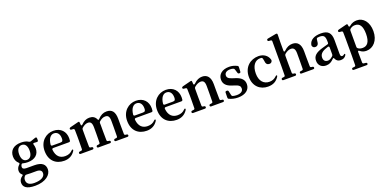

<svg xmlns="http://www.w3.org/2000/svg" viewBox="-2 -1999 6946 3445"><g transform="rotate(-20 3471.0 -276.5)"><path d="M254 266C452 266 565 169 565 63C565 -29 506 -86 359 -86H213C157 -86 137 -105 137 -133C137 -149 141 -161 150 -177C157 -190 169 -193 183 -188C209 -181 239 -177 272 -177C413 -177 489 -252 489 -363C489 -390 484 -415 477 -437C470 -456 477 -466 496 -465L547 -462C563 -461 573 -470 573 -486V-518C573 -531 570 -539 565 -543C559 -547 550 -546 538 -542L448 -511C436 -507 426 -509 414 -516C377 -540 331 -551 272 -551C130 -551 54 -476 54 -363C54 -306 75 -258 112 -226C125 -215 126 -204 113 -192C76 -159 61 -124 61 -87C61 -54 74 -28 96 -10C109 1 110 9 95 19C53 47 30 84 30 128C30 208 83 266 254 266ZM111 109C111 80 119 59 138 36C149 24 160 21 173 23C192 25 213 26 246 26H362C438 26 460 61 460 96C460 164 393 213 255 213C162 213 111 176 111 109ZM172 -363C172 -452 208 -506 273 -506C335 -506 372 -453 372 -363C372 -277 336 -221 271 -221C206 -221 172 -277 172 -363Z M897 23C986 23 1055 -13 1103 -86C1112 -100 1113 -109 1105 -115C1098 -120 1089 -116 1079 -105C1046 -70 1002 -50 941 -50C844 -50 775 -105 762 -234C760 -251 770 -261 786 -261H1085C1100 -261 1110 -268 1112 -282C1114 -296 1115 -311 1115 -328C1115 -455 1034 -551 890 -551C751 -551 622 -446 622 -264C622 -75 738 23 897 23ZM762 -335C774 -447 824 -504 885 -504C953 -504 991 -453 991 -370C991 -325 981 -308 937 -308H786C770 -308 760 -318 762 -335Z M1189 -15C1189 -1 1198 7 1214 7H1437C1453 7 1462 -1 1462 -15C1462 -29 1453 -37 1438 -39L1421 -41C1406 -42 1397 -51 1397 -67C1396 -121 1395 -187 1395 -232V-389C1395 -401 1398 -411 1408 -420C1446 -455 1487 -474 1524 -474C1576 -474 1600 -442 1600 -355V-232C1600 -185 1599 -120 1598 -67C1598 -52 1590 -44 1575 -42L1551 -39C1536 -37 1527 -28 1527 -15C1527 -1 1536 7 1552 7H1771C1787 7 1796 -1 1796 -15C1796 -29 1787 -37 1772 -39L1754 -41C1738 -43 1730 -51 1730 -67C1729 -120 1728 -185 1728 -232V-354C1728 -366 1728 -378 1727 -389C1726 -403 1729 -412 1738 -421C1778 -458 1816 -474 1854 -474C1908 -474 1933 -447 1933 -355V-232C1933 -185 1932 -120 1931 -67C1931 -52 1923 -43 1908 -41L1885 -39C1870 -37 1862 -28 1862 -15C1862 -1 1871 7 1887 7H2105C2121 7 2130 -1 2130 -15C2130 -29 2121 -36 2106 -38L2086 -40C2071 -42 2063 -51 2063 -66C2062 -119 2061 -185 2061 -232V-352C2061 -492 2008 -551 1906 -551C1844 -551 1791 -526 1737 -467C1725 -453 1715 -455 1708 -472C1683 -527 1639 -551 1578 -551C1519 -551 1470 -527 1422 -478C1407 -462 1392 -466 1391 -488L1389 -522C1388 -535 1386 -541 1382 -545C1378 -548 1369 -547 1357 -544L1204 -505C1190 -501 1182 -493 1182 -481C1182 -469 1191 -460 1206 -459L1237 -457C1252 -456 1261 -447 1262 -432C1264 -394 1264 -356 1264 -304V-232C1264 -188 1263 -121 1262 -68C1262 -52 1254 -44 1239 -42L1213 -39C1198 -37 1189 -29 1189 -15Z M2473 23C2562 23 2631 -13 2679 -86C2688 -100 2689 -109 2681 -115C2674 -120 2665 -116 2655 -105C2622 -70 2578 -50 2517 -50C2420 -50 2351 -105 2338 -234C2336 -251 2346 -261 2362 -261H2661C2676 -261 2686 -268 2688 -282C2690 -296 2691 -311 2691 -328C2691 -455 2610 -551 2466 -551C2327 -551 2198 -446 2198 -264C2198 -75 2314 23 2473 23ZM2338 -335C2350 -447 2400 -504 2461 -504C2529 -504 2567 -453 2567 -370C2567 -325 2557 -308 2513 -308H2362C2346 -308 2336 -318 2338 -335Z M3044 23C3133 23 3202 -13 3250 -86C3259 -100 3260 -109 3252 -115C3245 -120 3236 -116 3226 -105C3193 -70 3149 -50 3088 -50C2991 -50 2922 -105 2909 -234C2907 -251 2917 -261 2933 -261H3232C3247 -261 3257 -268 3259 -282C3261 -296 3262 -311 3262 -328C3262 -455 3181 -551 3037 -551C2898 -551 2769 -446 2769 -264C2769 -75 2885 23 3044 23ZM2909 -335C2921 -447 2971 -504 3032 -504C3100 -504 3138 -453 3138 -370C3138 -325 3128 -308 3084 -308H2933C2917 -308 2907 -318 2909 -335Z M3336 -15C3336 -1 3345 7 3361 7H3584C3600 7 3609 -1 3609 -15C3609 -29 3600 -37 3585 -39L3568 -41C3553 -42 3544 -51 3544 -67C3543 -121 3542 -187 3542 -232V-390C3542 -403 3546 -412 3556 -421C3599 -459 3644 -475 3676 -475C3729 -475 3754 -446 3754 -360V-232C3754 -185 3753 -120 3752 -67C3752 -52 3744 -44 3729 -42L3705 -39C3690 -37 3681 -28 3681 -15C3681 -1 3690 7 3706 7H3929C3945 7 3954 -1 3954 -15C3954 -29 3945 -36 3930 -38L3910 -40C3895 -42 3887 -51 3887 -66C3886 -119 3885 -185 3885 -232V-354C3885 -492 3823 -551 3733 -551C3676 -551 3626 -531 3570 -476C3554 -460 3539 -465 3538 -486L3536 -522C3535 -535 3533 -541 3529 -545C3525 -548 3516 -547 3504 -544L3351 -505C3337 -501 3329 -493 3329 -481C3329 -469 3338 -460 3353 -459L3384 -456C3399 -455 3408 -446 3408 -431C3410 -394 3411 -355 3411 -303V-232C3411 -188 3410 -121 3409 -68C3409 -52 3401 -44 3386 -42L3360 -39C3345 -37 3336 -29 3336 -15Z M4215 23C4359 23 4443 -46 4443 -151C4443 -230 4397 -283 4297 -317L4241 -335C4162 -359 4141 -384 4141 -423C4141 -469 4179 -502 4249 -502C4273 -502 4293 -499 4311 -492C4323 -487 4328 -480 4332 -467L4353 -399C4357 -384 4367 -378 4381 -378H4384C4400 -378 4408 -386 4409 -402L4413 -485C4414 -500 4408 -509 4395 -515C4346 -539 4302 -551 4246 -551C4111 -551 4033 -481 4033 -382C4033 -298 4088 -249 4172 -221L4228 -202C4311 -177 4330 -151 4330 -110C4330 -59 4288 -26 4206 -26C4177 -26 4153 -30 4132 -36C4119 -40 4113 -48 4110 -62L4093 -139C4090 -153 4080 -161 4065 -161H4058C4042 -161 4032 -153 4032 -136L4030 -43C4030 -28 4035 -19 4048 -13C4100 10 4151 23 4215 23Z M4787 23C4886 23 4949 -13 4998 -87C5006 -99 5007 -108 5000 -114C4993 -119 4984 -115 4973 -103C4939 -69 4894 -50 4842 -50C4729 -50 4658 -131 4658 -272C4658 -418 4725 -504 4822 -504C4830 -504 4838 -504 4845 -503C4860 -501 4867 -492 4870 -478L4880 -427C4884 -371 4913 -352 4948 -352C4972 -352 4989 -361 5000 -384C5005 -396 5006 -404 5002 -416C4980 -498 4904 -551 4808 -551C4655 -551 4520 -448 4520 -257C4520 -77 4639 23 4787 23Z M5060 -15C5060 -1 5069 7 5085 7H5307C5323 7 5332 -1 5332 -15C5332 -29 5323 -37 5308 -39L5291 -41C5276 -43 5268 -51 5268 -67C5267 -121 5266 -187 5266 -232V-391C5266 -403 5270 -413 5279 -422C5321 -459 5365 -475 5398 -475C5450 -475 5479 -446 5479 -360V-232C5479 -185 5478 -120 5477 -66C5477 -51 5469 -43 5454 -41L5430 -38C5415 -36 5406 -28 5406 -15C5406 -1 5415 7 5431 7H5653C5669 7 5678 -1 5678 -15C5678 -29 5669 -37 5654 -39L5636 -41C5620 -43 5612 -51 5612 -67C5611 -120 5610 -185 5610 -232V-352C5610 -494 5548 -551 5456 -551C5396 -551 5347 -529 5294 -478C5278 -461 5264 -467 5264 -489V-647L5267 -792C5267 -806 5265 -812 5260 -816C5255 -819 5247 -820 5235 -818L5079 -789C5064 -786 5056 -778 5056 -765C5056 -752 5065 -743 5080 -742L5111 -740C5127 -739 5135 -731 5135 -715V-232C5135 -188 5134 -122 5133 -68C5133 -52 5125 -44 5110 -42L5084 -39C5069 -37 5060 -29 5060 -15Z M5895 23C5960 23 5999 -1 6045 -48C6059 -63 6068 -61 6075 -44C6092 -2 6125 22 6173 22C6221 22 6253 8 6278 -30C6287 -43 6287 -52 6280 -58C6273 -64 6266 -59 6254 -48C6245 -41 6236 -38 6225 -38C6201 -38 6191 -51 6191 -100V-356C6191 -494 6131 -551 6001 -551C5871 -551 5790 -504 5771 -420C5768 -408 5768 -400 5773 -389C5783 -365 5803 -355 5828 -355C5859 -355 5888 -374 5892 -428L5898 -475C5900 -490 5907 -498 5921 -501C5934 -503 5946 -504 5958 -504C6037 -504 6064 -477 6064 -373V-351C6064 -336 6057 -327 6042 -324C6011 -316 5980 -307 5952 -299C5803 -258 5752 -205 5752 -117C5752 -27 5814 23 5895 23ZM5874 -133C5874 -191 5908 -233 5983 -262C5996 -268 6014 -275 6036 -281C6053 -286 6064 -276 6064 -259V-127C6064 -115 6060 -105 6050 -96C6011 -59 5982 -48 5956 -48C5905 -48 5874 -77 5874 -133Z M6310 245C6310 259 6319 266 6335 266H6577C6593 266 6602 258 6602 245C6602 232 6594 224 6578 222L6542 218C6527 216 6518 208 6518 192C6517 131 6516 68 6516 18V-8C6516 -29 6528 -34 6545 -20C6583 12 6623 23 6666 23C6796 23 6902 -89 6902 -268C6902 -445 6806 -551 6686 -551C6639 -551 6589 -539 6542 -498C6526 -484 6513 -488 6511 -510L6510 -521C6509 -533 6506 -540 6502 -544C6498 -547 6489 -546 6477 -543L6326 -505C6312 -501 6304 -493 6304 -481C6304 -469 6313 -460 6328 -459L6361 -456C6376 -455 6384 -446 6385 -431C6386 -393 6387 -353 6387 -301V19C6387 70 6386 133 6385 193C6385 209 6376 218 6361 219L6334 222C6318 224 6310 232 6310 245ZM6517 -106V-415C6517 -427 6520 -437 6530 -446C6562 -473 6593 -481 6625 -481C6712 -481 6761 -419 6761 -267C6761 -106 6703 -49 6620 -49C6585 -49 6556 -56 6531 -76C6520 -84 6517 -93 6517 -106Z"/></g></svg>

Font: 寒蝉锦书宋Pro Soft
Style: Regular
Weight: 700
Designer: 寒蝉锦书宋{Warren} 思源宋体{Ryoko NISHIZUKA 西塚涼子 (kana & ideographs); Frank Grießhammer (Latin, Greek & Cyrillic); Wenlong ZHANG 
Foundry: Adobe & ChillType
Version: Version 2.000;Glyphs 3.1.1 (3135)